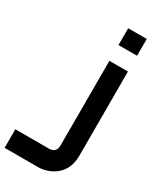

<svg xmlns="http://www.w3.org/2000/svg" viewBox="-459 -830 951 1138"><g transform="rotate(30 16.5 -261.0)"><path d="M189 -751H62V-636H189ZM189 -528H62V51C62 84 45 102 11 102H-218V229H11C83 229 189 182 189 51Z"/></g></svg>

Font: Audiowide
Style: Regular
Weight: 400
Designer: Astigmatic (AOETI)
Foundry: Astigmatic (AOETI)
Version: Version 1.002